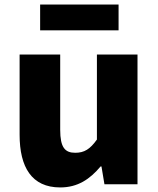

<svg xmlns="http://www.w3.org/2000/svg" viewBox="-20 -808 694 842"><path d="M244 14C321 14 374 -22 421 -78H425L438 0H583V-569H405V-196C375 -154 350 -138 310 -138C265 -138 244 -161 244 -239V-569H66V-217C66 -75 119 14 244 14ZM156 -675H500V-788H156Z"/></svg>

Font: Noto Sans TC Black
Style: Regular
Weight: 900
Designer: Ryoko NISHIZUKA 西塚涼子 (kana, bopomofo & ideographs); Paul D. Hunt (Latin, Greek & Cyrillic); Sandoll Communications 산돌커뮤니
Foundry: Adobe
Version: Version 2.004;hotconv 1.0.118;makeotfexe 2.5.65603